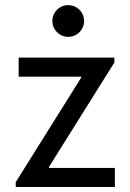

<svg xmlns="http://www.w3.org/2000/svg" viewBox="-20 -748 522 768"><path d="M43 -19.5 304.7 -437.5V-441.4H54.7V-517.6H437.5V-498L175.8 -80.1V-76.2H439.5V0H43ZM189.5 -664.1Q189.5 -681.6 198 -696Q206.5 -710.4 220.9 -719Q235.4 -727.5 252.9 -727.5Q270 -727.5 284.7 -719Q299.3 -710.4 307.9 -695.8Q316.4 -681.2 316.4 -664.1Q316.4 -647 307.9 -632.3Q299.3 -617.7 284.7 -609.1Q270 -600.6 252.9 -600.6Q235.4 -600.6 220.9 -609.1Q206.5 -617.7 198 -632.1Q189.5 -646.5 189.5 -664.1Z"/></svg>

Font: Reddit Sans Strawberry
Style: Regular
Weight: 400
Designer: Stephen Hutchings
Foundry: Reddit
Version: Version 1.013